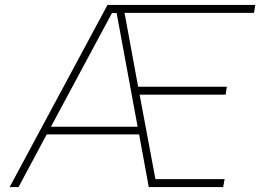

<svg xmlns="http://www.w3.org/2000/svg" viewBox="-20 -757 1053 777"><path d="M19 0 415 -737H1013L1008 -705H484L539 -406H898L893 -374H545L609 -32H889L883 0H582L543 -213H169L55 0ZM186 -244H537L452 -704H433Z"/></svg>

Font: Tomorrow ExtraLight
Style: Italic
Weight: 275
Italic angle: -10°
Designer: Tony de Marco, Monica Rizzolli
Foundry: Just in Type
Version: Version 2.002